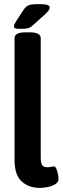

<svg xmlns="http://www.w3.org/2000/svg" viewBox="-20 -911 306 938"><path d="M174 7Q121 7 86 -24.5Q51 -56 51 -130V-724Q51 -738 63.5 -745.5Q76 -753 104 -753H126Q154 -753 166.5 -745.5Q179 -738 179 -724V-143Q179 -116 185.5 -105Q192 -94 209 -94Q223 -94 229.5 -96Q236 -98 243 -98Q251 -98 256 -85.5Q261 -73 263.5 -58Q266 -43 266 -35Q266 -22 252 -12.5Q238 -3 216.5 2Q195 7 174 7ZM81 -770Q60 -770 54 -773Q48 -776 48 -782Q48 -791 58 -806L96 -864Q107 -881 122 -886Q137 -891 165 -891Q196 -891 209.5 -887.5Q223 -884 223 -874Q223 -868 217.5 -860Q212 -852 199 -840L141 -788Q128 -776 116 -773Q104 -770 81 -770Z"/></svg>

Font: Asap Condensed SemiBold
Style: Regular
Weight: 600
Width: 3
Designer: Pablo Cosgaya
Foundry: Omnibus-Type
Version: Version 3.001; ttfautohint (v1.8.4.7-5d5b)